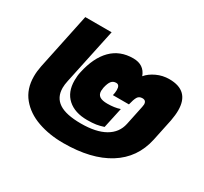

<svg xmlns="http://www.w3.org/2000/svg" viewBox="-120 -719 959 903"><g transform="rotate(30 359.0 -267.5)"><path d="M36 -188Q36 -215 42 -245L106 -550H249L185 -249Q180 -226 180 -209Q180 -157 218.5 -131.5Q257 -106 338 -106Q420 -106 468 -133.5Q516 -161 527 -213L549 -318Q551 -328 551 -332Q551 -354 530 -354Q512 -354 504 -340.5Q496 -327 489 -297H402Q406 -313 406 -327Q406 -355 387 -355Q371 -355 361.5 -343.5Q352 -332 346 -305Q344 -293 344 -287Q344 -267 357.5 -258Q371 -249 399 -249Q438 -249 467 -259L443 -148Q422 -141 403 -138Q384 -135 355 -135Q288 -135 249.5 -169.5Q211 -204 211 -267Q211 -293 216 -314Q235 -402 281 -448.5Q327 -495 399 -495Q458 -495 477 -443Q495 -465 527 -480Q559 -495 595 -495Q704 -495 704 -388Q704 -363 698 -331L673 -212Q649 -101 556 -43Q463 15 312 15Q236 15 173.5 -7Q111 -29 73.5 -74.5Q36 -120 36 -188Z"/></g></svg>

Font: Prompt ExtraBold
Style: Italic
Weight: 800
Italic angle: -12°
Designer: Katatrad Team
Foundry: CadsonDemak
Version: Version 1.001